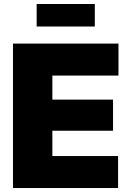

<svg xmlns="http://www.w3.org/2000/svg" viewBox="-20 -947 656 967"><path d="M45.4 0V-727.5H576.7V-566.4H243.7V-445.3H549.3V-288.6H243.7V-161.1H574.7V0ZM457.5 -926.8V-813.5H164.6V-926.8Z"/></svg>

Font: Inter 17pt Black
Style: Regular
Weight: 900
Version: Version 4.001;git-66647c0bb